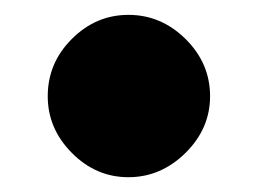

<svg xmlns="http://www.w3.org/2000/svg" viewBox="-20 -223 345 257"><path d="M151.9 -203.1Q195.8 -203.1 228.5 -170.7Q261.2 -138.2 261.2 -94.2Q261.2 -50.8 228.3 -18.3Q195.3 14.2 151.9 14.2Q108.4 14.2 76.2 -18.3Q43.9 -50.8 43.9 -94.2Q43.9 -138.7 76.2 -170.9Q108.4 -203.1 151.9 -203.1Z"/></svg>

Font: Stilu Bold
Style: Regular
Weight: 700
Designer: Genilson Lima Santos
Foundry: Genilson Lima Santos
Version: Version 1.200;PS 001.200;hotconv 1.0.88;makeotf.lib2.5.64775